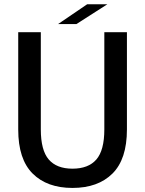

<svg xmlns="http://www.w3.org/2000/svg" viewBox="-20 -892 697 922"><path d="M589.5 -270Q589.5 -127.5 520 -58.5Q450.5 10.5 328 10.5Q206 10.5 136.8 -58.5Q67.5 -127.5 67.5 -270V-737.5H176V-270.5Q176 -170.5 214 -126.2Q252 -82 328 -82Q404.5 -82 442.8 -126.2Q481 -170.5 481 -270.5V-737.5H589.5ZM259 -776.5 398.5 -871.5H495.5L347 -776.5Z"/></svg>

Font: Epilogue Medium
Style: Regular
Weight: 500
Designer: Tyler Finck
Foundry: Etcetera Type Co
Version: Version 2.111; ttfautohint (v1.8.3)